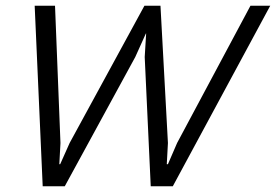

<svg xmlns="http://www.w3.org/2000/svg" viewBox="-20 -650 963 670"><path d="M923 -630 583 0H506L485 -451L490 -533H489L452 -451L206 0H129L101 -630H172L191 -151L187 -77H190L223 -151L484 -630H540L566 -151L562 -77H566L598 -151L854 -630Z"/></svg>

Font: TypoPRO Sinkin Sans
Style: 300 Light Italic
Weight: 300
Italic angle: -112°
Designer: Keith Bates
Foundry: K-Type
Version: Sinkin Sans (version 1.0)  by Keith Bates   •   © 2014   www